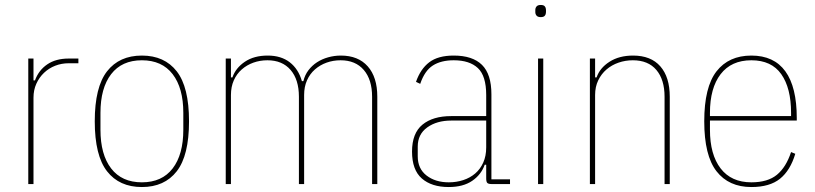

<svg xmlns="http://www.w3.org/2000/svg" viewBox="-20 -742 3285 774"><path d="M94 0V-506H115V-418H121Q136 -459 170.5 -482.5Q205 -506 257 -506H296V-487H257Q228 -487 202.5 -477Q177 -467 157.5 -448.5Q138 -430 126.5 -404.5Q115 -379 115 -348V0Z M552 12Q461 12 411.5 -51.5Q362 -115 362 -253Q362 -391 411.5 -454.5Q461 -518 552 -518Q643 -518 692.5 -454.5Q742 -391 742 -253Q742 -115 692.5 -51.5Q643 12 552 12ZM552 -7Q633 -7 676 -63Q719 -119 719 -219V-287Q719 -387 676 -443Q633 -499 552 -499Q471 -499 428 -443Q385 -387 385 -287V-219Q385 -119 428 -63Q471 -7 552 -7Z M890 0V-506H911V-430H917Q930 -468 967 -493Q1004 -518 1059 -518Q1113 -518 1148 -491Q1183 -464 1197 -415H1203Q1209 -440 1223.5 -459Q1238 -478 1258 -491Q1278 -504 1303 -511Q1328 -518 1354 -518Q1424 -518 1462.5 -474.5Q1501 -431 1501 -352V0H1480V-352Q1480 -421 1446.5 -460Q1413 -499 1353 -499Q1323 -499 1296.5 -489.5Q1270 -480 1249.5 -462Q1229 -444 1217.5 -418Q1206 -392 1206 -359V0H1185V-352Q1185 -421 1151.5 -460Q1118 -499 1058 -499Q1028 -499 1001.5 -489.5Q975 -480 954.5 -462Q934 -444 922.5 -418Q911 -392 911 -359V0Z M1963 0Q1949 0 1944.5 -4.5Q1940 -9 1940 -23V-78H1934Q1920 -38 1883.5 -13Q1847 12 1789 12Q1720 12 1680.5 -22.5Q1641 -57 1641 -131Q1641 -205 1683 -239.5Q1725 -274 1799 -274H1940V-359Q1940 -436 1906.5 -467.5Q1873 -499 1809 -499Q1758 -499 1725 -478Q1692 -457 1674 -404L1657 -412Q1675 -464 1710.5 -491Q1746 -518 1809 -518Q1885 -518 1923 -480.5Q1961 -443 1961 -362V-19H2036V0ZM1789 -7Q1820 -7 1847.5 -16Q1875 -25 1895.5 -42.5Q1916 -60 1928 -86.5Q1940 -113 1940 -148V-256H1799Q1741 -256 1702.5 -228.5Q1664 -201 1664 -151V-112Q1664 -62 1699.5 -34.5Q1735 -7 1789 -7Z M2160 -673Q2148 -673 2143 -679Q2138 -685 2138 -693V-702Q2138 -710 2143 -716Q2148 -722 2160 -722Q2172 -722 2176.5 -716Q2181 -710 2181 -702V-693Q2181 -685 2176.5 -679Q2172 -673 2160 -673ZM2149 -506H2170V0H2149Z M2358 0V-506H2379V-430H2385Q2398 -468 2437 -493Q2476 -518 2532 -518Q2604 -518 2642 -474.5Q2680 -431 2680 -352V0H2659V-352Q2659 -421 2626 -460Q2593 -499 2531 -499Q2501 -499 2473.5 -489.5Q2446 -480 2425 -462Q2404 -444 2391.5 -418Q2379 -392 2379 -359V0Z M3009 12Q2918 12 2868.5 -51.5Q2819 -115 2819 -253Q2819 -391 2868.5 -454.5Q2918 -518 3009 -518Q3100 -518 3146 -454.5Q3192 -391 3192 -266V-256H2842V-219Q2842 -119 2885 -63Q2928 -7 3009 -7Q3075 -7 3112 -37.5Q3149 -68 3169 -129L3186 -122Q3166 -55 3124.5 -21.5Q3083 12 3009 12ZM3009 -499Q2928 -499 2885 -443Q2842 -387 2842 -287V-274H3169V-287Q3169 -387 3129.5 -443Q3090 -499 3009 -499Z"/></svg>

Font: IBM Plex Sans Condensed Thin
Style: Regular
Weight: 100
Width: 3
Designer: Mike Abbink, Paul van der Laan, Pieter van Rosmalen
Foundry: Bold Monday
Version: Version 1.3